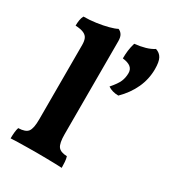

<svg xmlns="http://www.w3.org/2000/svg" viewBox="-176 -824 843 929"><g transform="rotate(30 245.5 -360.0)"><path d="M27.6 3Q27.6 -14.8 29.2 -30.5Q30.7 -46.2 34.7 -58.3Q74.7 -59.3 88.2 -77.3Q101.6 -95.3 101.6 -145.3V-561.4Q101.6 -582.8 95.8 -596.5Q90 -610.2 74 -617.6Q58 -625.1 27.2 -626.7Q27.2 -641.9 29.4 -656.6Q31.7 -671.3 38.3 -683.5Q71.5 -683.5 107.1 -688.5Q142.7 -693.5 171.9 -701.3Q201 -709 215.1 -717Q228.3 -711.9 236.1 -699.5Q243.9 -687.1 243.9 -664.5V-145.3Q243.9 -95.3 257.1 -77.3Q270.3 -59.3 306.5 -58.3Q310.6 -46.2 311.8 -29.8Q313.1 -13.4 313.1 3Q298.7 2 275.5 1.5Q252.3 1 225.3 0.5Q198.2 0 170.8 0Q144 0 116.2 0.5Q88.4 1 65.2 1.5Q42 2 27.6 3ZM420.7 -723.4Q444 -715.8 454.6 -696.3Q465.2 -676.7 465.2 -636.2Q465.2 -580.2 442 -529.8Q418.8 -479.4 375.5 -436.8Q358.2 -436.8 343.3 -441.1Q328.4 -445.4 316.7 -453.5Q345.8 -486.9 354.9 -508.5Q364 -530.2 364 -555.7Q364 -576.7 349.4 -588.4Q334.8 -600.1 304.5 -603.6Q304.5 -626.1 307 -647.2Q309.6 -668.3 316.7 -692.3Q348.6 -695.7 375.1 -703.2Q401.6 -710.7 420.7 -723.4Z"/></g></svg>

Font: Vollkorn
Style: Regular
Weight: 400
Designer: Friedrich Althausen
Foundry: Friedrich Althausen
Version: Version 5.001